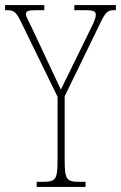

<svg xmlns="http://www.w3.org/2000/svg" viewBox="-28 -734 475 754"><path d="M116 0H308V-20H282C232 -20 226 -31 226 -108V-356L370 -652C390 -692 399 -694 425 -694H427V-714H264V-694H307C343 -694 348 -688 348 -677C348 -667 347 -660 333 -631L256 -474C235 -431 221 -402 211 -382C191 -425 172 -466 151 -510L97 -625C84 -652 74 -668 74 -678C74 -689 78 -694 115 -694H146V-714H-8V-694H-6C23 -694 33 -692 53 -651L198 -354V-108C198 -31 192 -20 142 -20H116Z"/></svg>

Font: Noto Serif ExtraCondensed Thin
Style: Regular
Weight: 100
Width: 2
Designer: Monotype Design Team
Foundry: Monotype Imaging Inc.
Version: Version 2.013